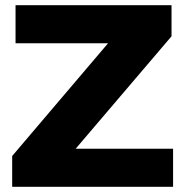

<svg xmlns="http://www.w3.org/2000/svg" viewBox="-20 -721 716 741"><path d="M40 -701H642V-581L272 -147H648V0H27V-119L397 -554H40Z"/></svg>

Font: Montserrat arm
Style: Bold
Weight: 700
Designer: Julieta Ulanovsky
Foundry: Julieta Ulanovsky
Version: Version 6.000;PS 006.000;hotconv 1.0.88;makeotf.lib2.5.64775